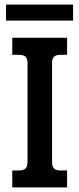

<svg xmlns="http://www.w3.org/2000/svg" viewBox="-20 -810 343 830"><path d="M6 -790H296V-721H6ZM33 -73H62Q82 -73 90.5 -82Q99 -91 99 -111V-537Q99 -556 90.5 -564.5Q82 -573 62 -573H33V-647H270V-573H241Q222 -573 213.5 -564.5Q205 -556 205 -537V-110Q205 -90 213.5 -81.5Q222 -73 241 -73H270V0H33Z"/></svg>

Font: Pridi
Style: Regular
Weight: 400
Designer: Katatrad Team
Foundry: CadsonDemak
Version: Version 1.001